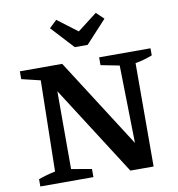

<svg xmlns="http://www.w3.org/2000/svg" viewBox="-96 -1003 1010 1090"><g transform="rotate(-10 408.5 -458.0)"><path d="M504 -664H800V-623Q776 -614 752 -607Q728 -600 702 -596L701 0H567L208 -561L237 -569V-67L354 -47V0H48V-42Q73 -51 96.5 -57.5Q120 -64 145 -69L155 -593L47 -619V-664H291L647 -108L621 -100L611 -598L504 -619ZM378 -745 258 -875 301 -916 416 -829 529 -916 572 -875 452 -745Z"/></g></svg>

Font: Piazzolla Thin
Style: Bold
Weight: 700
Version: Version 2.005